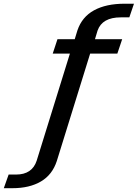

<svg xmlns="http://www.w3.org/2000/svg" viewBox="-214 -806 741 1034"><path d="M-193.5 207.5 -167.5 134H-127.5Q-41 134 -16.5 59.5L162.5 -517.5H70L95.5 -595H188.5L203 -642.5Q227.5 -715 292.5 -750.5Q357.5 -786 456.5 -786H507.5L482.5 -712.5H436.5Q336.5 -712.5 311.5 -641.5L297.5 -595H444L418 -517.5H271.5L92 61Q68 135 6.5 171.2Q-55 207.5 -147.5 207.5Z"/></svg>

Font: Anybody Medium
Style: Italic
Weight: 500
Italic angle: -10°
Designer: Tyler Finck
Foundry: Etcetera Type Company
Version: Version 1.010; ttfautohint (v1.8.3) -l 8 -r 50 -G 200 -x 14 